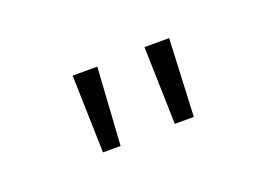

<svg xmlns="http://www.w3.org/2000/svg" viewBox="-36 -847 361 256"><g transform="rotate(-20 144.0 -719.5)"><path d="M103 -663H78L75 -773H110ZM208 -666H181L178 -776H213Z"/></g></svg>

Font: SUIT Variable
Style: Regular
Weight: 400
Designer: Sunn Youn; Korean Glyphs from Source Han Sans (Sandoll Communications; Soo-young Jang, Joo-yeon Kang)
Foundry: Sunn
Version: Version 1.150;FEAKit 1.0